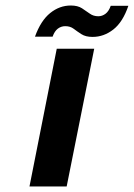

<svg xmlns="http://www.w3.org/2000/svg" viewBox="-20 -677 486 697"><path d="M186 -500H322L222 0H87ZM107 -544Q128 -602 162 -629.5Q196 -657 237 -657Q262 -657 277.5 -647Q293 -637 306 -627.5Q319 -618 337 -618Q351 -618 363 -627Q375 -636 382 -656H446Q426 -597 391.5 -570Q357 -543 316 -543Q291 -543 275.5 -553Q260 -563 247.5 -572.5Q235 -582 217 -582Q202 -582 190 -573Q178 -564 171 -544Z"/></svg>

Font: Albert Sans
Style: Bold Italic
Weight: 700
Italic angle: -11.25°
Designer: Andreas Rasmussen
Foundry: a.Foundry
Version: Version 1.025